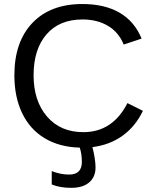

<svg xmlns="http://www.w3.org/2000/svg" viewBox="-20 -718 762 946"><path d="M386.7 -622.1Q272.5 -622.1 209 -548.6Q145.5 -475.1 145.5 -347.2Q145.5 -220.7 211.7 -143.8Q277.8 -66.9 390.6 -66.9Q535.2 -66.9 607.9 -210L684.1 -171.9Q647.5 -95.2 584.2 -49.6Q521 -3.9 435.5 6.8Q450.7 67.4 450.7 107.4Q450.7 153.8 419.4 180.7Q388.2 207.5 331.5 207.5Q275.4 207.5 234.9 190.9V125Q278.3 142.1 320.3 142.1Q383.3 142.1 383.3 80.1Q383.3 41 373 9.3Q272.9 6.8 200.2 -36.9Q127.4 -80.6 89.1 -160.6Q50.8 -240.7 50.8 -347.2Q50.8 -511.7 139.6 -605Q228.5 -698.2 385.7 -698.2Q495.6 -698.2 569.3 -655.3Q643.1 -612.3 677.7 -527.8L589.4 -498.5Q565.4 -558.6 512.5 -590.3Q459.5 -622.1 386.7 -622.1Z"/></svg>

Font: Arial
Style: Regular
Weight: 400
Designer: Steve Matteson
Foundry: Ascender Corporation
Version: Version 2.00.3